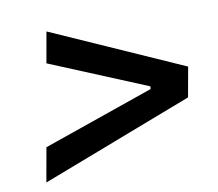

<svg xmlns="http://www.w3.org/2000/svg" viewBox="-61 -658 707 624"><g transform="rotate(-10 293.0 -346.5)"><path d="M43.9 -104.5 64 -217.3 430.2 -344.7 431.2 -353.5 111.3 -485.8 129.4 -587.9 563 -395.5 545.4 -296.9Z"/></g></svg>

Font: Cascadia Code NF
Style: Italic
Weight: 400
Italic angle: -10°
Monospace: yes
Designer: Aaron Bell
Foundry: Saja Typeworks
Version: Version 2404.023; ttfautohint (v1.8.4)